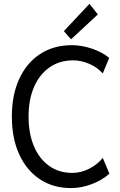

<svg xmlns="http://www.w3.org/2000/svg" viewBox="-20 -960 617 988"><path d="M345.7 7.8Q253.4 7.8 185.1 -37.6Q116.7 -83 78.9 -165.8Q41 -248.5 41 -360.4Q41 -471.7 79.1 -554.2Q117.2 -636.7 186.5 -682.1Q255.9 -727.5 349.6 -727.5Q400.4 -727.5 453.6 -709.5Q506.8 -691.4 542 -662.1L508.8 -582Q482.4 -612.3 440.7 -630.9Q398.9 -649.4 356.4 -649.4Q286.6 -649.4 235.1 -613.5Q183.6 -577.6 155.3 -512.7Q127 -447.8 127 -360.4Q127 -272.9 154.5 -207.8Q182.1 -142.6 232.7 -106.4Q283.2 -70.3 351.6 -70.3Q397 -70.3 439.5 -92Q481.9 -113.8 508.8 -147.5L543 -66.4Q504.9 -32.2 451.4 -12.2Q397.9 7.8 345.7 7.8ZM345.7 -757.8 308.6 -799.8 440.4 -940.4 483.4 -885.7Z"/></svg>

Font: Reddit Sans Condensed
Style: Regular
Weight: 400
Designer: Stephen Hutchings
Foundry: Reddit
Version: Version 1.014